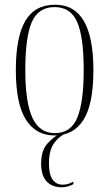

<svg xmlns="http://www.w3.org/2000/svg" viewBox="-20 -563 461 812"><path d="M211 10Q132 10 89.5 -57Q47 -124 47 -267Q47 -406 87 -474.5Q127 -543 213 -543Q295 -543 335 -473.5Q375 -404 375 -267Q375 -122 333 -56Q291 10 211 10ZM212 0Q280 0 307 -65.5Q334 -131 334 -267Q334 -406 306.5 -469.5Q279 -533 211 -533Q142 -533 114.5 -469.5Q87 -406 87 -267Q87 -130 117 -65Q147 0 212 0ZM241 229Q201 229 177.5 204.5Q154 180 154 129Q154 73 181.5 43Q209 13 239 0H259Q229 14 208 43.5Q187 73 187 129Q187 175 202.5 196.5Q218 218 245 218Q254 218 265.5 215.5Q277 213 290 205V216Q266 229 241 229Z"/></svg>

Font: Noto Serif Display ExtraCondensed ExtraLight
Style: Regular
Weight: 200
Width: 2
Designer: Monotype Design Team
Foundry: Monotype Imaging Inc.
Version: Version 2.009